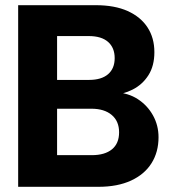

<svg xmlns="http://www.w3.org/2000/svg" viewBox="-20 -720 663 740"><path d="M50 0V-700H349Q422 -700 472 -677.5Q522 -655 548.5 -614.5Q575 -574 575 -519Q575 -466 552 -430Q529 -394 491.5 -375Q454 -356 409 -352L425 -364Q474 -362 511 -338Q548 -314 569.5 -275.5Q591 -237 591 -191Q591 -134 564 -91Q537 -48 485 -24Q433 0 359 0ZM200 -122H334Q384 -122 411.5 -144.5Q439 -167 439 -210Q439 -253 410.5 -277Q382 -301 332 -301H200ZM200 -412H323Q371 -412 396.5 -434Q422 -456 422 -496Q422 -536 396.5 -558.5Q371 -581 322 -581H200Z"/></svg>

Font: DM Sans 36pt Black
Style: Regular
Weight: 900
Designer: Colophon Foundry, Jonny Pinhorn
Foundry: Colophon Foundry
Version: Version 4.004;gftools[0.9.30]